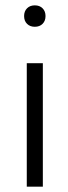

<svg xmlns="http://www.w3.org/2000/svg" viewBox="-20 -697 253 717"><path d="M140 -461V0H80V-461ZM150 -637Q150 -619 139 -608Q128 -597 110 -597Q92 -597 81 -608Q70 -619 70 -637Q70 -655 81 -666Q92 -677 110 -677Q128 -677 139 -666Q150 -655 150 -637Z"/></svg>

Font: SUITE Light
Style: Regular
Weight: 300
Designer: Sun
Foundry: Sun
Version: Version 2.040